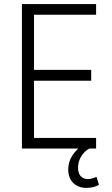

<svg xmlns="http://www.w3.org/2000/svg" viewBox="-20 -725 548 937"><path d="M87 0V-705H449V-653H146V-384H425V-331H146V-52H449V0ZM402 192Q362 192 337.5 168Q313 144 313 101Q313 63 335 31Q357 -1 395 -26L416 0Q399 9 386.5 24Q374 39 367.5 56.5Q361 74 361 94Q361 121 374 135Q387 149 409 149Q418 149 429 146Q440 143 451 138L463 177Q451 184 435.5 188Q420 192 402 192Z"/></svg>

Font: Nunito Sans 10pt Condensed Light
Style: Regular
Weight: 300
Width: 3
Designer: Vernon Adams
Foundry: Vernon Adams
Version: Version 3.101;gftools[0.9.27]